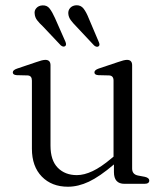

<svg xmlns="http://www.w3.org/2000/svg" viewBox="-20 -697 628 728"><path d="M101 -133V-391.5Q101 -410 85 -411L43.5 -412Q28.5 -413 28.5 -422.5Q28.5 -431.5 45 -437L117.5 -461.5Q141 -470 152 -470Q171.5 -470 171.5 -449.5V-145Q171.5 -89 199 -61Q226.5 -33 271.5 -33Q299 -33 331.2 -48.2Q363.5 -63.5 402.5 -96.5L410.5 -103V-391.5Q410.5 -410 394 -411L353 -412Q338 -413 338 -422.5Q338 -431.5 354 -437L427 -461.5Q450.5 -470 461.5 -470Q481 -470 481 -449.5V-58Q481 -36 503 -31.5L529.5 -26.5Q546 -22.5 546 -12.5Q546 0 527.5 0H452Q412 0 412 -44.5V-73.5Q358 -27.5 317.2 -8.2Q276.5 11 237.5 11Q176 11 138.5 -27.5Q101 -66 101 -133ZM316.5 -627.5 354.5 -538Q360 -526 354 -521.5Q347 -516.5 337 -524.5L268.5 -597.5Q256.5 -609.5 248.2 -620.8Q240 -632 239 -645Q238 -658 246.2 -667Q254.5 -676 268.5 -677Q286.5 -678 297 -664.2Q307.5 -650.5 316.5 -627.5ZM188.5 -628.5 228 -539Q233 -527 227.5 -522.5Q220.5 -517 210.5 -525L142 -597.5Q129.5 -609 121 -620Q112.5 -631 111.5 -644.5Q109.5 -657 117.8 -666.2Q126 -675.5 140 -676.5Q158 -678 168.2 -664.5Q178.5 -651 188.5 -628.5Z"/></svg>

Font: Fraunces 9pt S000 Light
Style: Regular
Weight: 300
Version: Version 1.000; ttfautohint (v1.8.3)